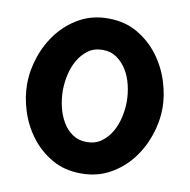

<svg xmlns="http://www.w3.org/2000/svg" viewBox="-80 -789 868 878"><g transform="rotate(10 353.5 -350.0)"><path d="M39.1 -350.1Q39.1 -414.1 61 -478.5Q83 -543 123.5 -594.5Q164.1 -646 221.9 -678Q279.8 -710 353 -710Q431.2 -710 490 -675.5Q548.8 -641.1 588.4 -588.1Q627.9 -535.2 647.9 -471.7Q668 -408.2 668 -350.1Q668 -285.2 646 -221.2Q624 -157.2 583.5 -105.7Q543 -54.2 484.6 -22.2Q426.3 9.8 353 9.8Q274.9 9.8 216.6 -24.2Q158.2 -58.1 118.7 -110.6Q79.1 -163.1 59.1 -226.6Q39.1 -290 39.1 -350.1ZM205.1 -350.1Q205.1 -312 214.1 -273.9Q223.1 -235.8 241 -205.3Q258.8 -174.8 286.9 -155.5Q314.9 -136.2 353 -136.2Q393.1 -136.2 421.6 -157.2Q450.2 -178.2 468 -209.7Q485.8 -241.2 493.9 -278.6Q502 -315.9 502 -350.1Q502 -387.2 492.9 -425.5Q483.9 -463.9 465.3 -494.4Q446.8 -524.9 418.9 -544.4Q391.1 -564 353 -564Q313 -564 284.9 -543Q256.8 -522 239 -490.5Q221.2 -459 213.1 -421.6Q205.1 -384.3 205.1 -350.1Z"/></g></svg>

Font: Raleway ExtraBold
Style: Regular
Weight: 800
Designer: Matt McInerney, Pablo Impallari, Rodrigo Fuenzalida
Foundry: Matt McInerney, Pablo Impallari, Rodrigo Fuenzalida
Version: Version 3.000g; ttfautohint (v1.5) -l 8 -r 28 -G 28 -x 14 -D